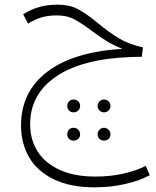

<svg xmlns="http://www.w3.org/2000/svg" viewBox="-20 -452 670 822"><path d="M621 298Q580 321 517.5 335.5Q455 350 385 350Q281 350 210 315.5Q139 281 104.5 221Q70 161 70 85Q70 -59 182 -144.5Q294 -230 504 -243Q462 -260 431 -279.5Q400 -299 366 -325Q323 -357 294 -371.5Q265 -386 223 -386Q187 -386 159 -378Q131 -370 100 -351L79 -391Q115 -413 150 -422.5Q185 -432 226 -432Q278 -432 314.5 -412.5Q351 -393 399 -353Q449 -312 490 -287.5Q531 -263 592 -249L587 -209L541 -208Q330 -200 219.5 -124Q109 -48 109 80Q109 145 140.5 195.5Q172 246 235 275Q298 304 389 304Q451 304 507.5 291.5Q564 279 604 258ZM268 2Q268 -10 275.5 -18Q283 -26 295 -26Q307 -26 315 -18Q323 -10 323 2Q323 13 315 21Q307 29 295 29Q283 29 275.5 21Q268 13 268 2ZM398 2Q398 -10 406 -18Q414 -26 425 -26Q437 -26 445 -18Q453 -10 453 2Q453 13 445 21Q437 29 425 29Q414 29 406 21Q398 13 398 2ZM268 123Q268 111 275.5 103Q283 95 295 95Q307 95 315 103.5Q323 112 323 123Q323 135 315 142.5Q307 150 295 150Q283 150 275.5 142.5Q268 135 268 123ZM398 123Q398 112 406 103.5Q414 95 425 95Q437 95 445 103.5Q453 112 453 123Q453 135 445 142.5Q437 150 425 150Q414 150 406 142.5Q398 135 398 123Z"/></svg>

Font: FiraGO ExtraLight
Style: Regular
Weight: 200
Designer: bBox Type
Foundry: bBox Type GmbH
Version: Version 1.001